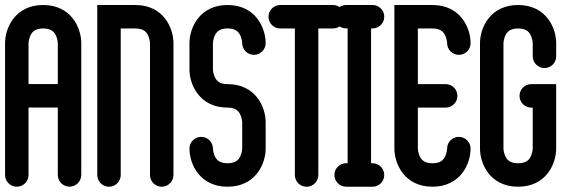

<svg xmlns="http://www.w3.org/2000/svg" viewBox="-20 -737 2279 758"><path d="M150.4 -717.2C40 -717.2 0 -627.2 0 -566.8V-46.4C0 -20.8 20.7 0.1 46.3 0.1C71.9 0.1 92.6 -20.7 92.6 -46.2V-312.4H208.2V-46.4C208.2 -20.8 228.9 -0.1 254.5 -0.1C280 -0.1 300.7 -20.8 300.8 -46.3V-566.8C300.8 -627.3 260.8 -717.2 150.4 -717.2ZM208.2 -405H92.6V-566.7C92.6 -566.9 93.2 -583.1 100.7 -598.1C106.9 -610.5 118.1 -624.6 150.4 -624.6C181.7 -624.6 192.9 -611.5 199.1 -600C207.6 -584.3 208.2 -566.8 208.2 -566.8Z M618.5 0.1C644.1 0.1 664.8 -20.6 664.8 -46.2V-566.8C664.8 -627.3 624.7 -717.2 514.4 -717.2H364V-46.2C364 -20.6 384.7 0.2 410.3 0.2C435.9 0.2 456.6 -20.5 456.6 -46.1V-624.6H514.4C545.7 -624.6 556.9 -611.5 563.1 -600C571.6 -584.3 572.2 -566.8 572.2 -566.8V-46.2C572.2 -20.6 592.9 0.1 618.5 0.1Z M878.4 0.1C988.8 0.1 1028.8 -89.8 1028.8 -150.4V-254.5C1028.8 -315 988.7 -404.9 878.4 -404.9C847.1 -404.9 835.9 -418 829.7 -429.5C821.2 -445.2 820.6 -462.7 820.6 -462.7V-566.8C820.6 -567 821.2 -583.2 828.7 -598.2C834.8 -610.5 846.1 -624.7 878.4 -624.7C909.7 -624.7 920.9 -611.6 927.1 -600.1C935.5 -584.6 936.2 -567.5 936.2 -566.4C936.5 -541 957.1 -520.5 982.5 -520.5C1008.1 -520.5 1028.8 -541.2 1028.8 -566.8C1028.8 -627.3 988.7 -717.2 878.4 -717.2C768.1 -717.2 728 -627.3 728 -566.8V-462.7C728 -402.2 768.1 -312.3 878.4 -312.2C909.7 -312.2 920.9 -299.1 927.1 -287.6C935.6 -271.9 936.2 -254.4 936.2 -254.4V-150.4C936.2 -150.2 935.6 -134 928.1 -119C922 -106.7 910.7 -92.5 878.4 -92.5C847.1 -92.5 835.9 -105.6 829.7 -117.1C821.2 -132.8 820.6 -150.3 820.6 -150.3C820.6 -175.9 799.9 -196.6 774.3 -196.6C748.7 -196.6 728 -175.9 728 -150.3C728 -89.8 768.1 0.1 878.4 0.1Z M1236.7 -624.6H1294.5C1320.1 -624.6 1340.8 -645.3 1340.8 -670.9C1340.8 -696.5 1320.1 -717.2 1294.5 -717.2H1086.3C1060.7 -717.2 1040 -696.4 1040 -670.9C1040 -645.4 1060.7 -624.6 1086.3 -624.6H1144.1V-46.1C1144.1 -20.5 1164.8 0.2 1190.4 0.2C1216 0.2 1236.7 -20.5 1236.7 -46.1Z M1444.9 -624.7H1450.7C1476.3 -624.7 1497 -645.4 1497 -671C1497 -696.6 1476.3 -717.3 1450.7 -717.3H1346.6C1321 -717.3 1300.3 -696.5 1300.3 -671C1300.3 -645.5 1321 -624.7 1346.6 -624.8H1352.4V-92.6H1346.6C1321 -92.6 1300.3 -71.9 1300.3 -46.3C1300.3 -20.7 1321 0 1346.6 0.1H1450.7C1476.3 0.1 1497 -20.6 1497 -46.2C1497 -71.8 1476.3 -92.5 1450.7 -92.5H1444.9Z M1791.5 -196.6C1765.9 -196.6 1745.2 -175.9 1745.2 -150.3C1745.2 -150.1 1744.6 -134 1737.1 -118.9C1730.9 -106.6 1719.7 -92.4 1687.4 -92.4C1656.1 -92.4 1644.9 -105.6 1638.7 -117C1630.2 -132.7 1629.6 -150.2 1629.6 -150.2V-312.2H1739.5C1765.1 -312.2 1785.8 -332.9 1785.8 -358.5C1785.8 -384.1 1765.1 -404.8 1739.5 -404.8H1629.6V-624.6H1687.4C1718.7 -624.6 1729.9 -611.4 1736.1 -600C1744.6 -584.3 1745.2 -566.8 1745.2 -566.8C1745.2 -541.2 1765.9 -520.5 1791.5 -520.5C1817.1 -520.5 1837.8 -541.2 1837.8 -566.8C1837.8 -627.3 1797.7 -717.2 1687.4 -717.2H1537V-150.3C1537 -89.8 1577.1 0.1 1687.4 0.1C1797.7 0.1 1837.8 -89.8 1837.8 -150.3C1837.8 -175.9 1817.1 -196.6 1791.5 -196.6Z M2025.4 0.1C2135.8 0.1 2175.8 -89.8 2175.7 -150.4V-404.9H2077.4C2051.8 -404.9 2031.1 -384.2 2031.1 -358.6C2031.1 -333 2051.8 -312.3 2077.4 -312.3H2083.2V-150.3C2083.2 -150.1 2082.6 -133.9 2075.1 -118.9C2069 -106.6 2057.7 -92.4 2025.4 -92.4C1994.1 -92.4 1982.9 -105.5 1976.7 -117C1968.2 -132.7 1967.6 -150.2 1967.6 -150.2V-566.7C1967.6 -566.9 1968.2 -583.1 1975.7 -598.1C1981.8 -610.4 1993.1 -624.6 2025.4 -624.6C2056.7 -624.6 2067.9 -611.5 2074.1 -600C2082.6 -584.3 2083.2 -566.8 2083.2 -566.8V-514.7C2083.2 -489.1 2103.9 -468.4 2129.5 -468.4C2155.1 -468.4 2175.8 -489.1 2175.8 -514.7V-566.8C2175.8 -627.3 2135.7 -717.2 2025.4 -717.2C1915.1 -717.2 1875 -627.3 1875 -566.8V-150.3C1875 -89.8 1915.1 0.1 2025.4 0.1Z"/></svg>

Font: Cactron
Style: Regular
Weight: 400
Version: Version 1.0